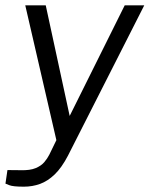

<svg xmlns="http://www.w3.org/2000/svg" viewBox="-32 -537 562 722"><path d="M57.5 165Q16.5 165 2.5 159.2Q-11.5 153.5 -11.5 153.5L-4 102.5L46.5 103Q81 104 102 95.2Q123 86.5 134.8 72.5Q146.5 58.5 153.5 44.5L180 -10L63 -517H140L230 -101L437 -517H510.5L223.5 48.5Q200 93.5 173.8 118.8Q147.5 144 118.8 154.5Q90 165 57.5 165Z"/></svg>

Font: Public Sans Thin Light
Style: Italic
Weight: 300
Italic angle: -8°
Version: Version 2.001